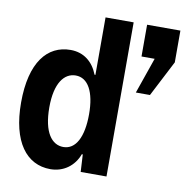

<svg xmlns="http://www.w3.org/2000/svg" viewBox="-87 -866 926 962"><g transform="rotate(10 376.5 -385.5)"><path d="M372.6 -491.7H368.2C343.8 -554.7 295.9 -593.3 229 -593.3C111.3 -593.3 29.8 -496.6 29.8 -291C29.8 -91.3 109.9 12.7 231.9 12.7C297.9 12.7 352.1 -26.4 374.5 -88.4H379.4L384.3 0H515.6V-784.2H372.6ZM584 -784.2V-622.6H650.9L587.4 -439.9H659.2L753.4 -622.6V-784.2ZM276.4 -107.9C218.3 -107.9 173.3 -163.6 173.3 -292C173.3 -416.5 218.8 -471.7 276.4 -471.7C339.4 -471.7 375.5 -405.3 375.5 -292C375.5 -175.3 339.4 -107.9 276.4 -107.9Z"/></g></svg>

Font: Decalotype SemiBold
Style: Regular
Weight: 600
Designer: Alfredo Marco Pradil
Foundry: Alfredo Marco Pradil
Version: Version 1.0